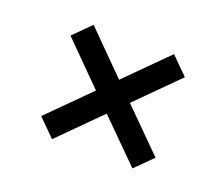

<svg xmlns="http://www.w3.org/2000/svg" viewBox="-69 -560 628 540"><g transform="rotate(20 244.5 -290.0)"><path d="M128.9 -460.9 249 -340.3 369.6 -460.9 420.4 -410.2 299.8 -289.6 420.4 -169.4 369.6 -118.7 249 -238.8 128.9 -118.7 78.1 -169.4 198.2 -289.6 78.1 -410.2Z"/></g></svg>

Font: NoticiaText-Italic
Style: Italic
Weight: 400
Italic angle: -8°
Designer: JM Sole
Foundry: JM Sole
Version: Version 1.003